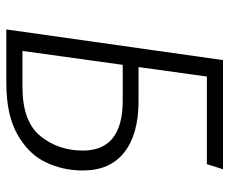

<svg xmlns="http://www.w3.org/2000/svg" viewBox="-79 -646 725 607"><g transform="rotate(90 283.5 -342.5)"><path d="M519 -242Q519 -179 493 -124.5Q467 -70 405 -35Q343 0 243 0H73L170 -685H515L499 -634H222L192 -418H300Q404 -418 461.5 -373Q519 -328 519 -242ZM456 -242Q456 -368 298 -368H185L141 -51H255Q364 -51 410 -107.5Q456 -164 456 -242Z"/></g></svg>

Font: Fira Sans Light
Style: Italic
Weight: 300
Italic angle: -8°
Designer: bBox Type GmbH & Carrois Corporate GbR & Edenspiekermann AG
Foundry: bBox Type GmbH & Carrois Corporate GbR & Edenspiekermann AG
Version: Version 4.301